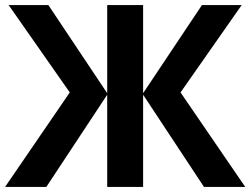

<svg xmlns="http://www.w3.org/2000/svg" viewBox="-20 -734 983 754"><path d="M254 -371 14 -714H170L401 -368V-714H542V-368L773 -714H929L689 -371L943 0H781L542 -362V0H401V-362L162 0H0Z"/></svg>

Font: Noto IKEA Latin
Style: Bold
Weight: 700
Designer: Monotype Design Team
Foundry: Monotype Imaging Inc.
Version: Version 1.0